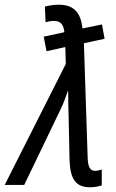

<svg xmlns="http://www.w3.org/2000/svg" viewBox="-72 -787 493 817"><path d="M312 10C328 10 349 6 361 2V-66C351 -62 341 -60 332 -60C311 -60 302 -78 301 -117L285 -603L373 -622L362 -683L279 -666C272 -731 244 -767 178 -767C157 -767 134 -763 119 -759L122 -692C134 -696 146 -698 158 -698C185 -698 198 -684 202 -650L114 -631L126 -569L206 -587L208 -515L-52 0H31L184 -318C197 -344 208 -374 218 -403C218 -365 219 -326 220 -290L224 -104C227 -27 249 10 312 10Z"/></svg>

Font: Noto Sans Condensed
Style: Italic
Weight: 400
Width: 3
Italic angle: -12°
Designer: Monotype Design Team
Foundry: Monotype Imaging Inc.
Version: Version 2.013